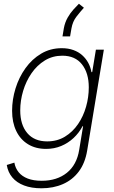

<svg xmlns="http://www.w3.org/2000/svg" viewBox="-20 -804 619 1038"><path d="M204.1 213.9Q149.9 213.9 110.1 198.7Q70.3 183.6 46.6 155.3Q22.9 127 16.6 87.9L57.6 75.2Q63 105.5 81.1 127.4Q99.1 149.4 130.1 161.4Q161.1 173.3 205.6 173.3Q287.6 173.3 341.3 130.4Q395 87.4 408.2 5.9L429.2 -122.1L426.3 -121.6Q407.2 -85.4 377.7 -57.9Q348.1 -30.3 310.5 -14.6Q272.9 1 229 1Q172.9 1 131.6 -24.2Q90.3 -49.3 67.9 -95.7Q45.4 -142.1 45.4 -205.1Q45.4 -266.1 64 -326.2Q82.5 -386.2 117.7 -435.3Q152.8 -484.4 202.4 -513.9Q252 -543.5 314 -543.5Q349.1 -543.5 376.7 -533.4Q404.3 -523.4 424.3 -505.6Q444.3 -487.8 457 -464.4Q469.7 -440.9 474.6 -413.6L478.5 -414.6L498.5 -535.6H541.5L451.2 10.3Q439.9 78.1 406 123.3Q372.1 168.5 320.3 191.2Q268.6 213.9 204.1 213.9ZM234.9 -39.6Q289.1 -39.6 331.1 -65.2Q373 -90.8 401.9 -133.1Q430.7 -175.3 445.3 -227.1Q460 -278.8 460 -332Q460 -409.2 423.1 -456.1Q386.2 -502.9 316.9 -502.9Q264.6 -502.9 222.4 -477.1Q180.2 -451.2 150.4 -408Q120.6 -364.7 105 -312.3Q89.4 -259.8 89.4 -207Q89.4 -129.4 127.4 -84.5Q165.5 -39.6 234.9 -39.6ZM317.9 -607.4 325.2 -651.4Q331.1 -683.1 345.7 -708.7Q360.4 -734.4 377.7 -753.2Q395 -772 406.7 -783.7L433.6 -762.2Q414.6 -741.2 393.6 -714.4Q372.6 -687.5 366.2 -649.9L358.9 -607.4Z"/></svg>

Font: Inter 20pt ExtraLight
Style: Italic
Weight: 250
Italic angle: -9.3988°
Version: Version 4.001;git-66647c0bb